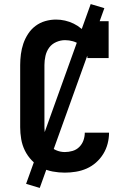

<svg xmlns="http://www.w3.org/2000/svg" viewBox="-20 -839 640 942"><path d="M298 8Q268 8 238.5 2.5Q209 -3 183 -16.5Q157 -30 136 -52Q115 -74 102 -100.5Q89 -127 84 -156.5Q79 -186 79 -215V-520Q79 -546 82.5 -573Q86 -600 94.5 -625Q103 -650 118 -673Q133 -696 154.5 -712Q176 -728 202 -735.5Q228 -743 255 -743Q277 -743 299 -738Q321 -733 341.5 -723Q362 -713 379 -698.5Q396 -684 409 -665V-735H513V-554H409Q409 -574 398.5 -591Q388 -608 372.5 -619.5Q357 -631 338 -636.5Q319 -642 299 -642Q277 -642 255.5 -632.5Q234 -623 221 -605Q208 -587 203 -564.5Q198 -542 198 -520V-215Q198 -193 202.5 -170.5Q207 -148 220 -130Q233 -112 254 -102.5Q275 -93 298 -93Q317 -93 336 -98.5Q355 -104 369 -118Q383 -132 389.5 -150.5Q396 -169 396 -188H515Q515 -161 508 -134Q501 -107 486.5 -83.5Q472 -60 451 -41.5Q430 -23 405 -12Q380 -1 352.5 3.5Q325 8 298 8ZM175 83 108 63 425 -819 492 -799Z"/></svg>

Font: Iosevka Plex Etoile
Style: Bold
Weight: 700
Designer: Belleve Invis
Foundry: Belleve Invis
Version: Version 25.1.1; ttfautohint (v1.8.4)